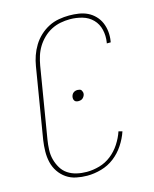

<svg xmlns="http://www.w3.org/2000/svg" viewBox="-113 -819 726 904"><g transform="rotate(-15 250.0 -367.5)"><path d="M200 8Q173 8 146.5 2.5Q120 -3 99 -17.5Q78 -32 63.5 -53.5Q49 -75 43 -100.5Q37 -126 37.5 -153.5Q38 -181 42 -208L99 -553Q103 -578 111.5 -602.5Q120 -627 134 -650Q148 -673 168 -691.5Q188 -710 211.5 -722Q235 -734 261 -738.5Q287 -743 311 -743Q335 -743 358 -739.5Q381 -736 400.5 -726.5Q420 -717 435.5 -701Q451 -685 459.5 -665Q468 -645 470.5 -622Q473 -599 469 -575L468 -570H449L450 -575Q455 -606 448 -636Q441 -666 420.5 -687Q400 -708 370.5 -716.5Q341 -725 310 -725Q287 -725 264 -720.5Q241 -716 219.5 -705Q198 -694 180 -676.5Q162 -659 149.5 -638.5Q137 -618 130 -595.5Q123 -573 119 -550L62 -205Q58 -181 57 -156Q56 -131 62 -108.5Q68 -86 80 -66Q92 -46 111 -33.5Q130 -21 153.5 -15.5Q177 -10 202 -10Q233 -10 264.5 -19Q296 -28 322 -48.5Q348 -69 366.5 -97.5Q385 -126 395 -156L413 -151Q402 -118 381.5 -87Q361 -56 332.5 -34Q304 -12 269 -2Q234 8 200 8ZM250 -342Q245 -342 240 -343.5Q235 -345 232 -349Q229 -353 228 -358Q227 -363 228 -369Q229 -374 231.5 -379Q234 -384 238.5 -387.5Q243 -391 248 -392.5Q253 -394 259 -394Q264 -394 269.5 -392.5Q275 -391 277.5 -387Q280 -383 281.5 -378Q283 -373 282 -367Q281 -362 278 -357Q275 -352 271 -348.5Q267 -345 261.5 -343.5Q256 -342 250 -342Z"/></g></svg>

Font: Iosevka Term Curly Thin
Style: Italic
Weight: 100
Italic angle: -9°
Designer: Belleve Invis
Foundry: Belleve Invis
Version: Version 32.3.0